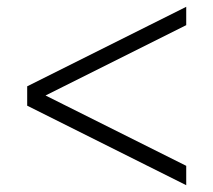

<svg xmlns="http://www.w3.org/2000/svg" viewBox="-20 -627 628 565"><path d="M528 -82 60 -316V-373L528 -139ZM60 -319V-373L528 -607V-553Z"/></svg>

Font: Libre Bodoni
Style: Regular
Weight: 400
Designer: Pablo Impallari, Rodrigo Fuenzalida
Foundry: Impallari Type
Version: Version 2.005;gftools[0.9.23]